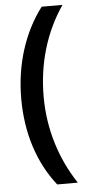

<svg xmlns="http://www.w3.org/2000/svg" viewBox="-59 -756 429 947"><g transform="rotate(-5 155.0 -282.0)"><path d="M45 -278C45 -107 94 43 185 158H287C202 30 156 -120 156 -279C156 -441 200 -593 288 -722H185C96 -605 45 -450 45 -278Z"/></g></svg>

Font: Noto Sans Arabic Cond SemBd
Style: Regular
Weight: 600
Width: 3
Designer: Monotype Design Team, Nadine Chahine, Nizar Qandah and Khaled Hosny
Foundry: Monotype Imaging Inc.
Version: Version 2.012